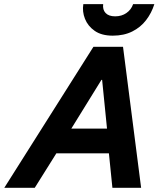

<svg xmlns="http://www.w3.org/2000/svg" viewBox="-78 -899 762 919"><path d="M-57.5 0 369.2 -675H510.8L597.5 0H460L443.3 -165H191.7L88.3 0ZM263.3 -283.3H434.2L410.8 -516.7H407.5ZM461.7 -728.3Q408.3 -728.3 375.4 -751.2Q342.5 -774.2 328.8 -808.8Q315 -843.3 320.8 -879.2H415.8Q412.5 -852.5 427.5 -836.7Q442.5 -820.8 473.3 -820.8Q504.2 -820.8 527.1 -836.7Q550 -852.5 559.2 -879.2H660.8Q647.5 -836.7 621.2 -802.5Q595 -768.3 555 -748.3Q515 -728.3 461.7 -728.3Z"/></svg>

Font: Funnel Sans
Style: Bold Italic
Weight: 700
Italic angle: -14.036°
Designer: NORD ID, Kristian Moeller
Foundry: Dicotype
Version: Version 1.000